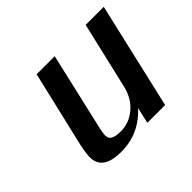

<svg xmlns="http://www.w3.org/2000/svg" viewBox="-114 -632 803 803"><g transform="rotate(-45 287.0 -230.5)"><path d="M97 -133 176 -470H283L203 -123Q202 -118 201 -113Q200 -108 200 -106Q196 -88 199 -77Q203 -52 257 -52Q305 -52 344.5 -84.5Q384 -117 398 -175L467 -471H574L465 1H360L376 -70Q303 10 197 10Q93 10 88 -60Q86 -82 97 -133Z"/></g></svg>

Font: Coval
Style: Medium Italic
Weight: 500
Foundry: Context Ltd
Version: Version 001.000